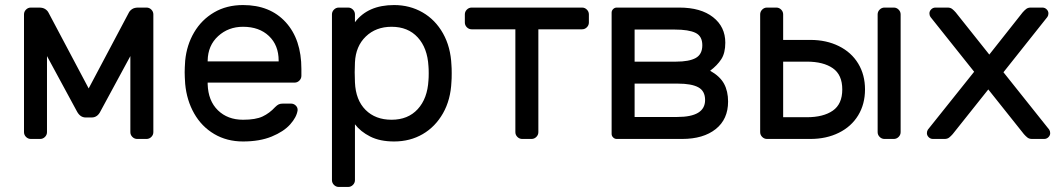

<svg xmlns="http://www.w3.org/2000/svg" viewBox="-20 -550 4208 760"><path d="M490 -500Q494 -508 503 -514Q512 -520 527 -520H560Q571 -520 579 -512Q587 -504 587 -493V-27Q587 -16 579 -8Q571 0 560 0H523Q512 0 504 -8Q496 -16 496 -27V-328L378 -110Q366 -85 343 -85H319Q297 -85 284 -110L166 -328V-27Q166 -16 158 -8Q150 0 139 0H102Q91 0 83 -8Q75 -16 75 -27V-493Q75 -504 83 -512Q91 -520 102 -520H135Q150 -520 159 -514Q168 -508 172 -500L331 -200Z M1173 -277V-250Q1173 -239 1165 -231Q1157 -223 1146 -223H802V-217Q804 -151 842.5 -113.5Q881 -76 942 -76Q992 -76 1019.5 -89Q1047 -102 1069 -126Q1077 -134 1083.5 -137Q1090 -140 1101 -140H1131Q1143 -140 1151 -132Q1159 -124 1158 -113Q1154 -86 1128.5 -57.5Q1103 -29 1055.5 -9.5Q1008 10 942 10Q878 10 828 -19.5Q778 -49 748.5 -101Q719 -153 713 -218Q711 -248 711 -264Q711 -280 713 -310Q719 -372 748.5 -422Q778 -472 827.5 -501Q877 -530 942 -530Q1049 -530 1111 -462Q1173 -394 1173 -277ZM1083 -307V-310Q1083 -371 1044.5 -407.5Q1006 -444 942 -444Q884 -444 843.5 -407Q803 -370 802 -310V-307Z M1385 163Q1385 174 1377 182Q1369 190 1358 190H1321Q1310 190 1302 182Q1294 174 1294 163V-493Q1294 -504 1302 -512Q1310 -520 1321 -520H1358Q1369 -520 1377 -512Q1385 -504 1385 -493V-462Q1436 -530 1540 -530Q1602 -530 1652.5 -501Q1703 -472 1733.5 -418Q1764 -364 1767 -292Q1768 -282 1768 -260Q1768 -237 1767 -227Q1764 -155 1733.5 -101.5Q1703 -48 1653 -19Q1603 10 1540 10Q1484 10 1445.5 -9.5Q1407 -29 1385 -58ZM1530 -76Q1595 -76 1633.5 -118Q1672 -160 1676 -232Q1677 -242 1677 -260Q1677 -278 1676 -288Q1672 -360 1633.5 -402Q1595 -444 1530 -444Q1468 -444 1428 -405.5Q1388 -367 1385 -303L1384 -264L1385 -224Q1388 -154 1427 -115Q1466 -76 1530 -76Z M2311 -493V-461Q2311 -450 2303 -442Q2295 -434 2284 -434H2111V-27Q2111 -16 2103 -8Q2095 0 2084 0H2047Q2036 0 2028 -8Q2020 -16 2020 -27V-434H1847Q1836 -434 1828 -442Q1820 -450 1820 -461V-493Q1820 -504 1828 -512Q1836 -520 1847 -520H2284Q2295 -520 2303 -512Q2311 -504 2311 -493Z M2401 -500Q2401 -508 2407 -514Q2413 -520 2421 -520H2669Q2754 -520 2802.5 -482Q2851 -444 2851 -381Q2851 -340 2835 -315.5Q2819 -291 2791 -270Q2830 -248 2846 -218.5Q2862 -189 2862 -148Q2862 -78 2813 -39Q2764 0 2680 0H2421Q2413 0 2407 -6Q2401 -12 2401 -20ZM2492 -306H2656Q2708 -306 2734 -320.5Q2760 -335 2760 -371Q2760 -407 2733 -420Q2706 -433 2651 -433H2492ZM2492 -87H2661Q2771 -87 2771 -154Q2771 -190 2744 -204.5Q2717 -219 2664 -219H2492Z M2989 -493Q2989 -504 2997 -512Q3005 -520 3016 -520H3053Q3064 -520 3072 -512Q3080 -504 3080 -493V-392H3188Q3251 -392 3300.5 -367.5Q3350 -343 3377 -298.5Q3404 -254 3404 -196Q3404 -138 3377 -93.5Q3350 -49 3300.5 -24.5Q3251 0 3188 0H3016Q3005 0 2997 -8Q2989 -16 2989 -27ZM3518 0H3481Q3470 0 3462 -8Q3454 -16 3454 -27V-493Q3454 -504 3462 -512Q3470 -520 3481 -520H3518Q3529 -520 3537 -512Q3545 -504 3545 -493V-27Q3545 -16 3537 -8Q3529 0 3518 0ZM3080 -306V-86H3174Q3239 -86 3276.5 -112Q3314 -138 3314 -196Q3314 -254 3276.5 -280Q3239 -306 3174 -306Z M3751 -19Q3744 -11 3737 -5.5Q3730 0 3719 0H3673Q3663 0 3656 -7Q3649 -14 3649 -23Q3649 -31 3653 -37L3836 -266L3663 -483Q3659 -489 3659 -497Q3659 -506 3666 -513Q3673 -520 3683 -520H3731Q3742 -520 3749 -514.5Q3756 -509 3763 -501L3896 -334L4028 -501Q4035 -509 4042 -514.5Q4049 -520 4060 -520H4106Q4116 -520 4123 -513Q4130 -506 4130 -497Q4130 -489 4126 -483L3952 -264L4133 -37Q4137 -31 4137 -23Q4137 -14 4130 -7Q4123 0 4113 0H4065Q4054 0 4047 -5.5Q4040 -11 4033 -19L3892 -196Z"/></svg>

Font: Rubik
Style: Regular
Weight: 400
Designer: Hubert & Fischer
Foundry: Hubert & Fischer
Version: Version 1.100